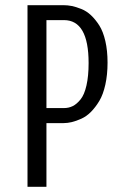

<svg xmlns="http://www.w3.org/2000/svg" viewBox="-20 -720 490 740"><path d="M86 0V-700H225Q241 -700 257 -696.8Q273 -693.5 293.2 -685.5Q313.5 -677.5 330.8 -661.2Q348 -645 362.8 -621.8Q377.5 -598.5 386 -561.8Q394.5 -525 394.5 -479Q394.5 -432 386 -393.8Q377.5 -355.5 362.8 -331Q348 -306.5 330.8 -289Q313.5 -271.5 293.5 -262.5Q273.5 -253.5 257 -249.5Q240.5 -245.5 225 -245.5H159V0ZM159 -303.5H226.5Q245 -303.5 260.2 -311Q275.5 -318.5 290.2 -336.5Q305 -354.5 313.2 -390.5Q321.5 -426.5 321.5 -477Q321.5 -642.5 226.5 -642.5H159Z"/></svg>

Font: League Mono Condensed Light
Style: Regular
Weight: 300
Width: 1
Designer: Tyler Finck
Foundry: The League of Moveable Type / Tyler Finck
Version: Version 2.210